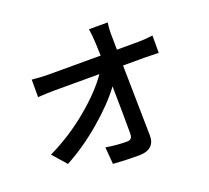

<svg xmlns="http://www.w3.org/2000/svg" viewBox="-135 -943 1247 1148"><g transform="rotate(-20 488.5 -369.0)"><path d="M658.2 -775.4Q651.4 -727.5 653.3 -683.6Q653.3 -673.8 653.8 -646.5Q654.3 -619.1 654.3 -603.5H789.1Q833 -603.5 882.8 -610.4V-500Q828.1 -502 793.9 -502H656.2Q663.1 -154.3 664.1 -54.7Q665 -10.7 639.2 12.7Q613.3 36.1 562.5 36.1Q477.5 36.1 398.4 30.3L389.6 -78.1Q457 -66.4 522.5 -66.4Q542 -66.4 549.8 -75.7Q557.6 -85 557.6 -106.4Q557.6 -236.3 554.7 -406.2Q489.3 -317.4 376 -220.7Q262.7 -124 145.5 -61.5L69.3 -148.4Q207 -214.8 325.2 -313Q443.4 -411.1 505.9 -502H217.8Q180.7 -502 114.3 -498V-609.4Q170.9 -603.5 214.8 -603.5H550.8Q548.8 -652.3 547.9 -683.6Q544.9 -739.3 539.1 -775.4Z"/></g></svg>

Font: Min Sans SemiBold
Style: Regular
Weight: 600
Designer: Jinseong-Kim, NotoSansCJK, Nunito
Foundry: Jinseong-Kim
Version: Version 1.400;Glyphs 3.1.2 (3151)